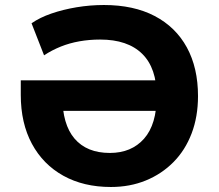

<svg xmlns="http://www.w3.org/2000/svg" viewBox="-20 -736 874 767"><path d="M423 11Q314 11 233 -34Q152 -79 107.5 -161.5Q63 -244 63 -357V-415H666V-293H180L229 -352Q229 -239 278 -182Q327 -125 419 -125Q505 -125 555.5 -182Q606 -239 606 -352Q606 -464 548 -521Q490 -578 380 -578Q337 -578 297.5 -571Q258 -564 223 -550Q188 -536 156 -515L106 -643Q139 -666 185.5 -682Q232 -698 286 -707Q340 -716 395 -716Q514 -716 598 -672Q682 -628 726.5 -546.5Q771 -465 771 -352Q771 -270 745.5 -203Q720 -136 673 -88.5Q626 -41 562.5 -15Q499 11 423 11Z"/></svg>

Font: Nunito Sans 8pt ExtraBold
Style: Regular
Weight: 800
Version: Version 3.101;gftools[0.9.27]